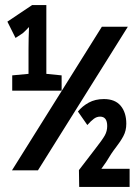

<svg xmlns="http://www.w3.org/2000/svg" viewBox="-20 -734 540 754"><path d="M28 -378V-438L92 -444V-542Q92 -562 92.5 -584.5Q93 -607 94 -628Q88 -622 81.5 -615Q75 -608 70 -604L41 -585L9 -649L106 -714H162V-444L222 -438V-378ZM27 -65 380 -629H482L129 -65ZM291 0 290 -66 353 -148Q382 -185 391.5 -202Q401 -219 401 -239Q401 -276 373 -276Q360 -276 348.5 -267.5Q337 -259 323 -243L286 -296Q303 -317 328.5 -331Q354 -345 388 -345Q432 -345 454 -318.5Q476 -292 476 -248Q476 -221 464.5 -199.5Q453 -178 435 -155Q417 -132 397 -98L378 -71H489V0Z"/></svg>

Font: Noto Sans Mono ExtraCondensed
Style: Bold
Weight: 700
Width: 2
Designer: Monotype Design Team
Foundry: Monotype Imaging Inc.
Version: Version 2.014